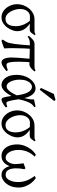

<svg xmlns="http://www.w3.org/2000/svg" viewBox="940 -1734 809 2730"><g transform="rotate(90 1345.0 -368.5)"><path d="M216 -389Q179 -389 155 -369Q131 -349 119 -317.5Q107 -286 107 -250Q107 -215 117.5 -178Q128 -141 146.5 -110Q165 -79 190.5 -60.5Q216 -42 247 -42Q288 -42 311 -64Q334 -86 343 -119Q352 -152 352 -186Q352 -235 338 -276Q324 -317 304.5 -348Q285 -379 268 -396Q269 -396 279 -394.5Q289 -393 301 -390.5Q313 -388 320 -384Q374 -345 398.5 -303Q423 -261 423 -207Q423 -178 409.5 -140.5Q396 -103 371 -67.5Q346 -32 309 -8.5Q272 15 225 15Q172 15 130 -17Q88 -49 63.5 -99.5Q39 -150 39 -210Q39 -255 55.5 -298.5Q72 -342 101 -377Q130 -412 169.5 -433Q209 -454 255 -454Q297 -454 330.5 -454Q364 -454 404 -454Q424 -454 433.5 -455Q443 -456 450 -459Q457 -462 467 -469L479 -455Q459 -424 446.5 -409.5Q434 -395 422.5 -390.5Q411 -386 394 -386Q376 -386 350 -386.5Q324 -387 297.5 -387.5Q271 -388 249 -388.5Q227 -389 216 -389Z M600 -388Q569 -388 548.5 -382Q528 -376 500 -356L489 -374Q517 -408 544.5 -431Q572 -454 602 -454Q676 -454 729 -454Q782 -454 825 -454Q868 -454 912 -454Q932 -454 949.5 -456Q967 -458 982 -469L996 -455Q970 -420 944 -401Q918 -382 896 -382Q841 -382 798.5 -383.5Q756 -385 710.5 -386.5Q665 -388 600 -388ZM797 -131Q797 -165 801.5 -231Q806 -297 817 -415L869 -421Q862 -374 859.5 -322.5Q857 -271 857 -224Q857 -135 867 -95.5Q877 -56 900 -56Q915 -56 930.5 -59.5Q946 -63 979 -75L990 -54Q940 -13 913.5 1Q887 15 866 15Q832 15 814.5 -24Q797 -63 797 -131ZM668 -24Q660 -19 639 -11Q618 -3 595 4Q572 11 557 16Q554 12 548 5Q542 -2 542 -2Q559 -25 571 -46.5Q583 -68 590 -95.5Q597 -123 603.5 -165.5Q610 -208 615.5 -272.5Q621 -337 628 -433Q635 -436 647.5 -438Q660 -440 669 -442Q678 -444 678 -444Q671 -381 667.5 -303.5Q664 -226 664 -146Q664 -112 665 -82Q666 -52 668 -24Z M1044 -201Q1044 -272 1070 -333Q1096 -394 1140 -431.5Q1184 -469 1239 -469Q1284 -469 1320 -428.5Q1356 -388 1374 -308Q1384 -347 1389.5 -383Q1395 -419 1393 -447Q1414 -452 1443 -457.5Q1472 -463 1494 -469Q1498 -464 1500 -459.5Q1502 -455 1504 -451Q1480 -438 1460.5 -414Q1441 -390 1424 -346.5Q1407 -303 1391 -229Q1400 -167 1407 -132Q1414 -97 1420.5 -80Q1427 -63 1433 -58.5Q1439 -54 1444 -54Q1452 -54 1467.5 -57.5Q1483 -61 1500 -67Q1501 -63 1502.5 -58Q1504 -53 1506 -45Q1473 -17 1444 -1Q1415 15 1396 15Q1375 15 1365 -16.5Q1355 -48 1344 -127Q1307 -55 1266.5 -20Q1226 15 1192 15Q1152 15 1118.5 -9.5Q1085 -34 1064.5 -82.5Q1044 -131 1044 -201ZM1335 -203Q1321 -313 1289.5 -365.5Q1258 -418 1214 -418Q1190 -418 1166.5 -399Q1143 -380 1127.5 -340.5Q1112 -301 1112 -241Q1112 -195 1124 -153Q1136 -111 1157.5 -84.5Q1179 -58 1209 -58Q1234 -58 1257.5 -80Q1281 -102 1300.5 -135Q1320 -168 1335 -203ZM1256 -529Q1248 -531 1243 -534.5Q1238 -538 1230 -546L1315 -729Q1331 -734 1356.5 -741Q1382 -748 1400 -753L1416 -735Z M1726 -389Q1689 -389 1665 -369Q1641 -349 1629 -317.5Q1617 -286 1617 -250Q1617 -215 1627.5 -178Q1638 -141 1656.5 -110Q1675 -79 1700.5 -60.5Q1726 -42 1757 -42Q1798 -42 1821 -64Q1844 -86 1853 -119Q1862 -152 1862 -186Q1862 -235 1848 -276Q1834 -317 1814.5 -348Q1795 -379 1778 -396Q1779 -396 1789 -394.5Q1799 -393 1811 -390.5Q1823 -388 1830 -384Q1884 -345 1908.5 -303Q1933 -261 1933 -207Q1933 -178 1919.5 -140.5Q1906 -103 1881 -67.5Q1856 -32 1819 -8.5Q1782 15 1735 15Q1682 15 1640 -17Q1598 -49 1573.5 -99.5Q1549 -150 1549 -210Q1549 -255 1565.5 -298.5Q1582 -342 1611 -377Q1640 -412 1679.5 -433Q1719 -454 1765 -454Q1807 -454 1840.5 -454Q1874 -454 1914 -454Q1934 -454 1943.5 -455Q1953 -456 1960 -459Q1967 -462 1977 -469L1989 -455Q1969 -424 1956.5 -409.5Q1944 -395 1932.5 -390.5Q1921 -386 1904 -386Q1886 -386 1860 -386.5Q1834 -387 1807.5 -387.5Q1781 -388 1759 -388.5Q1737 -389 1726 -389Z M2468 15Q2413 15 2382.5 -21Q2352 -57 2342 -101Q2331 -72 2313.5 -46Q2296 -20 2267 -2.5Q2238 15 2195 15Q2150 15 2113.5 -11.5Q2077 -38 2055 -87.5Q2033 -137 2033 -207Q2033 -260 2051.5 -311Q2070 -362 2102.5 -404Q2135 -446 2177 -472Q2180 -470 2192 -466Q2204 -462 2207 -458Q2152 -399 2131.5 -341Q2111 -283 2111 -224Q2111 -178 2124.5 -137Q2138 -96 2163.5 -70Q2189 -44 2225 -44Q2249 -44 2268.5 -63.5Q2288 -83 2300 -113Q2312 -143 2313 -175Q2312 -211 2308 -247Q2304 -283 2301 -298Q2322 -306 2339.5 -312.5Q2357 -319 2372 -325Q2376 -320 2381 -315Q2386 -310 2386 -310Q2386 -310 2379 -272Q2372 -234 2373 -178Q2374 -146 2382 -115Q2390 -84 2410 -64Q2430 -44 2467 -44Q2498 -44 2521 -68.5Q2544 -93 2556 -132.5Q2568 -172 2568 -216Q2568 -285 2546.5 -341.5Q2525 -398 2482 -458Q2486 -462 2497 -466Q2508 -470 2512 -472Q2549 -449 2579 -411.5Q2609 -374 2627.5 -326.5Q2646 -279 2646 -229Q2646 -153 2618.5 -98.5Q2591 -44 2549.5 -14.5Q2508 15 2468 15Z"/></g></svg>

Font: ChillKai
Style: Regular
Weight: 400
Designer: ChillType
Foundry: 寒蝉字型
Version: Version 2.000